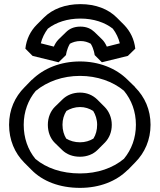

<svg xmlns="http://www.w3.org/2000/svg" viewBox="-20 -861 774 931"><path d="M241 -635 178 -651C184 -677 197 -702 212 -722C252 -753 307 -771 370 -771C434 -771 489 -752 527 -722C543 -701 555 -676 561 -651L498 -635C492 -648 486 -659 475 -670L439 -705L438 -706C422 -721 401 -732 370 -732C338 -732 316 -721 300 -705L264 -670C253 -659 246 -646 241 -635ZM264 -559 300 -594C300 -594 303 -622 319 -649C332 -656 349 -662 370 -662C390 -662 405 -657 420 -649C436 -623 439 -594 439 -594L474 -559L600 -590L636 -625C631 -670 612 -709 582 -740L581 -741L546 -776C505 -817 444 -841 370 -841C296 -841 234 -817 193 -776L158 -741C128 -711 108 -671 103 -625L138 -590ZM212 -256C212 -221 224 -190 245 -169L281 -134L282 -133C304 -112 333 -101 368 -101C402 -101 432 -113 453 -134L488 -169L489 -170C510 -192 522 -221 522 -256C522 -291 508 -322 487 -343L452 -378L451 -379C429 -400 401 -412 368 -412C334 -412 304 -400 282 -378L246 -343C225 -322 212 -291 212 -256ZM283 -256C283 -282 290 -304 302 -323C320 -334 343 -342 368 -342C392 -342 413 -335 432 -323C443 -305 451 -282 451 -256C451 -231 445 -208 433 -189C415 -178 393 -171 368 -171C342 -171 319 -178 301 -189C290 -207 283 -230 283 -256ZM95 -256C95 -320 117 -377 153 -420C209 -466 284 -493 368 -493C451 -493 527 -466 581 -421C618 -376 639 -320 639 -256C639 -192 618 -136 581 -91C527 -46 453 -20 368 -20C279 -20 205 -46 152 -90C115 -135 95 -192 95 -256ZM24 -256C24 -183 51 -119 98 -72L133 -37C187 18 269 50 368 50C463 50 544 18 599 -37H600L635 -73C682 -120 710 -183 710 -256C710 -329 682 -391 635 -438V-439L599 -474C543 -530 460 -563 368 -563C274 -563 192 -530 135 -474H134L99 -438C52 -391 24 -329 24 -256Z"/></svg>

Font: Hussar Press
Style: Bold
Weight: 700
Foundry: Cannot Into Space Fonts
Version: Version 1.43